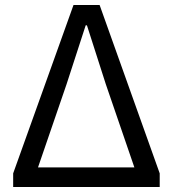

<svg xmlns="http://www.w3.org/2000/svg" viewBox="-20 -753 697 773"><path d="M33 0H623V-55L381 -733H276L33 -55ZM133 -79 248 -414 325 -651H330L406 -414L521 -79Z"/></svg>

Font: Source Han Sans KR Regular
Style: Regular
Weight: 400
Designer: Ryoko NISHIZUKA (kana & ideographs); Paul D. Hunt (Latin, Greek & Cyrillic); Wenlong ZHANG (bopomofo); Sandoll Communica
Foundry: Adobe Systems Incorporated
Version: Version 1.004;PS 1.004;hotconv 1.0.82;makeotf.lib2.5.63406